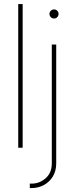

<svg xmlns="http://www.w3.org/2000/svg" viewBox="-20 -748 377 972"><path d="M94.7 -727.5V0H72.3V-727.5ZM242.2 -522.5H264.6V79.1Q264.6 117.7 247.3 145.8Q230 173.8 201.7 189Q173.3 204.1 139.6 204.1H130.9V181.6H139.6Q180.2 181.6 211.2 154.3Q242.2 127 242.2 79.1ZM253.9 -654.3Q244.1 -654.3 237.3 -661.1Q230.5 -668 230.5 -677.7Q230.5 -687 237.3 -693.6Q244.1 -700.2 253.9 -700.2Q263.2 -700.2 269.8 -693.6Q276.4 -687 276.4 -677.7Q276.4 -668 269.8 -661.1Q263.2 -654.3 253.9 -654.3Z"/></svg>

Font: Inter 28pt Thin
Style: Regular
Weight: 250
Designer: Rasmus Andersson
Foundry: rsms
Version: Version 4.001;git-66647c0bb